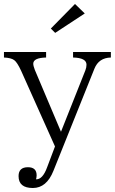

<svg xmlns="http://www.w3.org/2000/svg" viewBox="-21 -755 580 970"><path d="M-1 -492.2H211.9V-464.4Q147 -462.9 147 -433.1Q147 -422.9 154.8 -402.3L287.1 -89.4L410.2 -399.4Q416 -414.1 416 -428.2Q416 -462.9 348.1 -464.4V-492.2H539.1V-464.4Q478 -462.9 456.1 -408.2L249 107.9Q214.4 194.8 145 194.8Q72.8 194.8 72.8 134.8Q72.8 89.8 120.1 89.8Q164.1 89.8 164.1 130.9Q164.1 138.7 163.1 141.6L161.1 150.9Q194.3 152.3 216.8 90.8L256.8 -15.1L85.9 -397Q65.9 -440.4 50.8 -451.2Q35.2 -462.9 -1 -464.4ZM357.9 -734.9 407.2 -687 257.8 -588.9 235.8 -610.8Z"/></svg>

Font: I.Ming
Style: Regular
Weight: 400
Designer: Ichiten Fonts Project
Version: Version 5.10 Mar 24, 2018